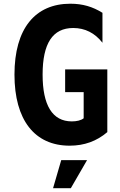

<svg xmlns="http://www.w3.org/2000/svg" viewBox="-20 -762 642 1023"><path d="M351.1 14.2C429.2 14.2 495.1 -9.8 551.8 -58.1V-392.1H327.1V-271H425.8V-131.8C412.1 -120.6 388.7 -115.2 362.8 -115.2C258.8 -115.2 207 -201.7 207 -364.7C207 -530.8 260.7 -612.8 370.1 -612.8C432.6 -612.8 485.4 -586.4 525.9 -534.2V-693.8C474.1 -726.1 420.4 -742.2 355 -742.2C167 -742.2 57.1 -609.4 57.1 -364.7C57.1 -122.6 164.6 14.2 351.1 14.2ZM262.7 240.7H357.4L443.8 91.3H306.2Z"/></svg>

Font: Hack
Style: Bold
Weight: 700
Monospace: yes
Designer: Christopher Simpkins
Foundry: Christopher Simpkins
Version: Version 2.010